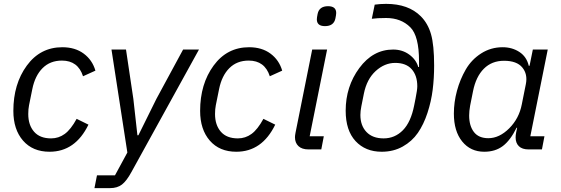

<svg xmlns="http://www.w3.org/2000/svg" viewBox="-20 -772 2897 992"><path d="M236 12Q149 12 99 -45.5Q49 -103 49 -199Q49 -338 118.5 -433Q188 -528 302 -528Q368 -528 412.5 -495Q457 -462 473 -407L409 -378Q383 -459 300 -459Q239 -459 200 -420Q161 -381 147 -312L130 -228Q126 -208 126 -183Q126 -126 156 -91.5Q186 -57 244 -57Q283 -57 314.5 -80Q346 -103 376 -158L437 -128Q369 12 236 12Z M788 -261 926 -516H1008L659 117Q634 163 610 181.5Q586 200 548 200H468L481 134H574L638 16L556 -516H631L669 -261L690 -73H695Z M1201 12Q1114 12 1064 -45.5Q1014 -103 1014 -199Q1014 -338 1083.5 -433Q1153 -528 1267 -528Q1333 -528 1377.5 -495Q1422 -462 1438 -407L1374 -378Q1348 -459 1265 -459Q1204 -459 1165 -420Q1126 -381 1112 -312L1095 -228Q1091 -208 1091 -183Q1091 -126 1121 -91.5Q1151 -57 1209 -57Q1248 -57 1279.5 -80Q1311 -103 1341 -158L1402 -128Q1334 12 1201 12Z M1659 -637Q1617 -637 1617 -672Q1617 -681 1621 -700Q1629 -740 1675 -740Q1717 -740 1717 -705Q1717 -696 1713 -677Q1705 -637 1659 -637ZM1640 0H1574Q1540 0 1522 -17Q1504 -34 1504 -63Q1504 -72 1507 -87L1593 -516H1670L1580 -68H1653Z M1952 12Q1868 12 1817 -43Q1766 -98 1766 -200Q1766 -325 1836.5 -420.5Q1907 -516 2011 -516Q2059 -516 2094.5 -490Q2130 -464 2141 -426H2145V-456Q2145 -586 2100 -631Q2052 -679 1975 -679Q1929 -679 1901 -675L1916 -748Q1944 -752 1975 -752Q2090 -752 2154 -688Q2191 -651 2207 -595Q2223 -539 2223 -433Q2223 -368 2215.5 -308Q2208 -248 2188.5 -188.5Q2169 -129 2139 -85.5Q2109 -42 2061 -15Q2013 12 1952 12ZM1962 -57Q2020 -57 2061.5 -99Q2103 -141 2120 -228L2127 -263Q2136 -308 2136 -326Q2136 -382 2107 -414.5Q2078 -447 2022 -447Q1967 -447 1921 -405Q1875 -363 1860 -288L1847 -223Q1842 -198 1842 -178Q1842 -123 1873.5 -90Q1905 -57 1962 -57Z M2780 0H2711Q2678 0 2661 -16.5Q2644 -33 2644 -62Q2644 -74 2647 -89L2652 -112H2649Q2617 -47 2578 -17.5Q2539 12 2482 12Q2411 12 2368 -41Q2325 -94 2325 -185Q2325 -244 2341 -303Q2357 -362 2386.5 -413Q2416 -464 2466 -496Q2516 -528 2577 -528Q2626 -528 2663.5 -503.5Q2701 -479 2712 -432H2716L2733 -516H2810L2720 -68H2793ZM2503 -58Q2560 -58 2611 -109Q2662 -160 2676 -233L2697 -338Q2707 -389 2678.5 -423.5Q2650 -458 2584 -458Q2521 -458 2480 -417Q2439 -376 2424 -301L2409 -226Q2404 -198 2404 -175Q2404 -122 2428.5 -90Q2453 -58 2503 -58Z"/></svg>

Font: Aneliza
Style: Italic
Weight: 400
Italic angle: -11.31°
Designer: Mike Abbink, Paul van der Laan, Pieter van Rosmalen
Foundry: Bold Monday
Version: Version 3.0